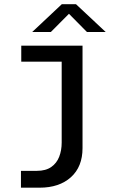

<svg xmlns="http://www.w3.org/2000/svg" viewBox="-20 -717 540 912"><path d="M79.5 174.5V94.5H155Q197.5 94.5 223.5 76.2Q249.5 58 261.2 27.5Q273 -3 273 -39.5V-424H81V-500H372V-13.5Q372 75 316.8 124.8Q261.5 174.5 168 174.5ZM133 -565 273.5 -697H341L482 -565H393L307.5 -651.5L221.5 -565Z"/></svg>

Font: Trispace
Style: Regular
Weight: 400
Designer: Tyler Finck
Foundry: Etcetera Type Company
Version: Version 1.210; ttfautohint (v1.8.3)